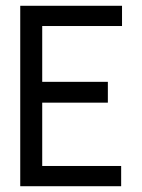

<svg xmlns="http://www.w3.org/2000/svg" viewBox="-20 -644 490 664"><path d="M50 0V-624H402V-554H126V-361H353V-289H126V-70H399V0Z"/></svg>

Font: Inconsolata SemiCondensed Medium
Style: Regular
Weight: 500
Width: 4
Monospace: yes
Designer: Raph Levien, Cyreal, Brenton Simpson
Foundry: Raph Levien, Cyreal, Google
Version: Version 3.001; ttfautohint (v1.8.2.53-6de2)